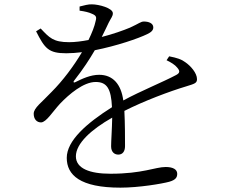

<svg xmlns="http://www.w3.org/2000/svg" viewBox="-20 -810 1040 883"><path d="M746 -533C765 -524 785 -512 795 -499C809 -483 807 -474 790 -465C730 -433 628 -392 547 -348C537 -423 499 -466 436 -466C396 -466 358 -448 326 -432C319 -428 316 -433 320 -438C364 -494 392 -538 416 -579C517 -599 616 -633 657 -653C676 -662 685 -671 685 -684C685 -703 664 -711 642 -711C627 -711 620 -702 578 -683C547 -670 499 -653 448 -640C460 -665 473 -690 480 -706C491 -728 499 -735 499 -749C499 -773 434 -790 403 -790C387 -791 366 -785 346 -780V-761C369 -758 390 -753 402 -747C422 -739 425 -732 420 -714C415 -689 403 -659 387 -626C356 -620 325 -616 298 -616C224 -616 207 -637 167 -679L146 -666C186 -587 203 -565 285 -565C308 -565 332 -567 357 -570C319 -506 269 -439 217 -387C172 -339 135 -314 135 -287C135 -262 149 -247 169 -247C193 -248 221 -295 256 -333C298 -377 364 -433 420 -433C472 -433 491 -402 495 -317C378 -243 287 -163 287 -84C287 -5 348 53 534 53C619 53 725 35 758 26C790 17 795 4 795 -11C795 -30 777 -42 742 -42C694 -42 636 -11 488 -11C393 -11 329 -35 329 -91C329 -150 399 -214 496 -269C495 -215 491 -161 491 -137C491 -110 507 -99 524 -99C544 -99 555 -114 555 -138C555 -170 555 -243 552 -300C643 -346 760 -390 837 -413C876 -425 886 -428 886 -446C886 -474 857 -507 832 -524C815 -537 794 -544 758 -551Z"/></svg>

Font: Source Han Serif K
Style: Regular
Weight: 400
Designer: Ryoko NISHIZUKA 西塚涼子 (kana & ideographs); Frank Grießhammer (Latin, Greek & Cyrillic); Wenlong ZHANG 张文龙 (bopomofo); San
Foundry: Adobe Systems Incorporated
Version: Version 1.001;PS 1.001;hotconv 16.6.54;makeotf.lib2.5.65590